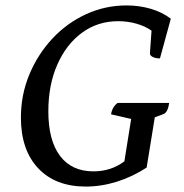

<svg xmlns="http://www.w3.org/2000/svg" viewBox="-20 -675 677 707"><path d="M158 -265Q158 -158 201 -101Q244 -44 324 -44Q389 -44 438 -81L463 -237L389 -254Q393 -281 413 -296H603Q598 -261 582 -255L550 -243L520 -58Q468 -24 410.5 -6Q353 12 296 12Q184 12 120.5 -55.5Q57 -123 57 -242Q57 -326 88 -400.5Q119 -475 172.5 -532.5Q226 -590 296.5 -622.5Q367 -655 446 -655Q493 -655 535.5 -642.5Q578 -630 609 -606L569 -460Q552 -460 542 -465.5Q532 -471 532 -478L538 -562Q516 -578 483.5 -587.5Q451 -597 415 -597Q340 -597 282 -554.5Q224 -512 191 -437Q158 -362 158 -265Z"/></svg>

Font: Petrona Medium
Style: Italic
Weight: 500
Italic angle: -9°
Designer: Ringo R. Seeber
Foundry: Ringo R. Seeber
Version: Version 2.001; ttfautohint (v1.8.3)